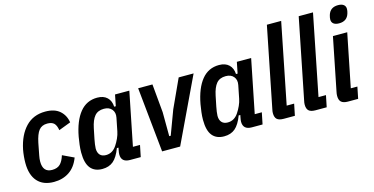

<svg xmlns="http://www.w3.org/2000/svg" viewBox="-75 -1112 2905 1492"><g transform="rotate(-15 1377.0 -366.0)"><path d="M208 12Q122 12 76 -39.5Q30 -91 30 -188Q30 -212 32.5 -240Q35 -268 40 -294Q63 -406 124 -470Q185 -534 282 -534Q356 -534 397.5 -498Q439 -462 448 -403L351 -366Q345 -405 327.5 -422.5Q310 -440 273 -440Q229 -440 205.5 -410.5Q182 -381 168 -313L149 -215Q144 -190 144 -168Q144 -82 218 -82Q260 -82 283 -104.5Q306 -127 320 -173L411 -130Q384 -58 331.5 -23Q279 12 208 12Z M822 0Q752 0 752 -63Q752 -76 756 -95L760 -116H747Q721 -47 686 -17.5Q651 12 597 12Q535 12 502.5 -28Q470 -68 470 -154Q470 -184 474 -216Q478 -248 483 -277Q506 -401 560 -467.5Q614 -534 700 -534Q751 -534 779.5 -506.5Q808 -479 810 -432H823L841 -522H956L870 -93H927L908 0ZM652 -85Q705 -85 738 -135Q754 -159 766.5 -186.5Q779 -214 784 -240L805 -345Q813 -385 791.5 -411Q770 -437 728 -437Q679 -437 653 -406Q627 -375 614 -312L597 -229Q593 -209 590 -188Q587 -167 587 -155Q587 -122 603.5 -103.5Q620 -85 652 -85Z M1080 0 1027 -522H1142L1163 -293L1164 -100H1176L1248 -293L1353 -522H1473L1225 0Z M1802 0Q1732 0 1732 -63Q1732 -76 1736 -95L1740 -116H1727Q1701 -47 1666 -17.5Q1631 12 1577 12Q1515 12 1482.5 -28Q1450 -68 1450 -154Q1450 -184 1454 -216Q1458 -248 1463 -277Q1486 -401 1540 -467.5Q1594 -534 1680 -534Q1731 -534 1759.5 -506.5Q1788 -479 1790 -432H1803L1821 -522H1936L1850 -93H1907L1888 0ZM1632 -85Q1685 -85 1718 -135Q1734 -159 1746.5 -186.5Q1759 -214 1764 -240L1785 -345Q1793 -385 1771.5 -411Q1750 -437 1708 -437Q1659 -437 1633 -406Q1607 -375 1594 -312L1577 -229Q1573 -209 1570 -188Q1567 -167 1567 -155Q1567 -122 1583.5 -103.5Q1600 -85 1632 -85Z M2058 0Q2021 0 2004.5 -15Q1988 -30 1988 -64Q1988 -71 1989 -79Q1990 -87 1992 -95L2121 -740H2236L2107 -93H2167L2148 0Z M2314 0Q2277 0 2260.5 -15Q2244 -30 2244 -64Q2244 -71 2245 -79Q2246 -87 2248 -95L2377 -740H2492L2363 -93H2423L2404 0Z M2667 -605Q2638 -605 2622.5 -617Q2607 -629 2607 -651Q2607 -666 2613 -686Q2630 -744 2694 -744Q2723 -744 2738.5 -732Q2754 -720 2754 -698Q2754 -682 2748 -663Q2731 -605 2667 -605ZM2575 0Q2539 0 2522 -15Q2505 -30 2505 -64Q2505 -80 2509 -97L2594 -522H2709L2623 -94H2676L2657 0Z"/></g></svg>

Font: IBM Plex Sans Cond SmBld
Style: Italic
Weight: 600
Width: 3
Italic angle: -11°
Designer: Mike Abbink, Paul van der Laan, Pieter van Rosmalen
Foundry: Bold Monday
Version: Version 1.3